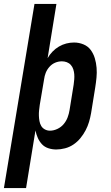

<svg xmlns="http://www.w3.org/2000/svg" viewBox="-47 -755 567 980"><path d="M-27 205 129 -735H241L196 -458Q206 -476 221 -491.5Q236 -507 254 -517.5Q272 -528 291.5 -533Q311 -538 331 -538Q356 -538 379 -528.5Q402 -519 416 -500Q430 -481 437 -457.5Q444 -434 446 -409Q448 -384 445.5 -358.5Q443 -333 439 -308L418 -178Q414 -155 407.5 -133Q401 -111 390 -90Q379 -69 363.5 -50Q348 -31 328 -17.5Q308 -4 285 2Q262 8 240 8Q219 8 199.5 1.5Q180 -5 167 -19Q154 -33 146 -51Q138 -69 134 -89L86 205ZM208 -88Q227 -88 246 -97Q265 -106 278 -121.5Q291 -137 298 -155.5Q305 -174 308 -193L329 -323Q331 -337 332 -350.5Q333 -364 332 -376.5Q331 -389 327 -401.5Q323 -414 314.5 -423.5Q306 -433 294 -437.5Q282 -442 269 -442Q251 -442 234.5 -435Q218 -428 205.5 -414Q193 -400 186.5 -383.5Q180 -367 178 -350L156 -220Q154 -206 152.5 -192Q151 -178 151.5 -164Q152 -150 154.5 -136.5Q157 -123 163.5 -112Q170 -101 182 -94.5Q194 -88 208 -88Z"/></svg>

Font: Iosevka Curly Slab Oblique
Style: Bold
Weight: 700
Italic angle: -9°
Monospace: yes
Designer: Belleve Invis
Foundry: Belleve Invis
Version: Version 11.1.0; ttfautohint (v1.8.3)